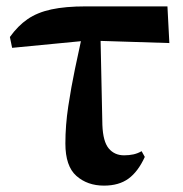

<svg xmlns="http://www.w3.org/2000/svg" viewBox="-20 -565 574 602"><path d="M18 -415 11 -449Q36 -484 66.5 -505Q97 -526 141 -535.5Q185 -545 249 -545H505L511 -430L256 -438ZM306 17Q254 17 219.5 -13.5Q185 -44 185 -115Q185 -172 194 -231.5Q203 -291 215 -348.5Q227 -406 238 -456H295L301 -173Q303 -121 321 -99.5Q339 -78 369 -78Q385 -78 398.5 -81Q412 -84 424 -91L434 -73Q413 -27 383 -5Q353 17 306 17Z"/></svg>

Font: Noto Serif TC ExtraBold
Style: Regular
Weight: 800
Designer: Ryoko NISHIZUKA 西塚涼子 (kana & ideographs); Frank Grießhammer (Latin, Greek & Cyrillic); Wenlong ZHANG 张文龙 (bopomofo); San
Foundry: Adobe
Version: Version 2.002-H1;hotconv 1.1.0;makeotfexe 2.6.0